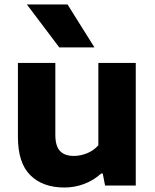

<svg xmlns="http://www.w3.org/2000/svg" viewBox="-20 -828 690 857"><path d="M60 -217V-547H227V-226.5Q227 -175.5 248 -153.8Q269 -132 309.5 -132Q339.5 -132 369.2 -144.2Q399 -156.5 419 -179.5V-547H586V0H449L438.5 -53.5H431.5Q398 -23 355.8 -7Q313.5 9 267.5 9Q171 9 115.5 -45.8Q60 -100.5 60 -217ZM244.5 -616.5 100 -808H281.5L401.5 -616.5Z"/></svg>

Font: Encode Sans Semi Expanded
Style: Bold
Weight: 700
Width: 6
Designer: Multiple Designers
Foundry: Impallari Type
Version: Version 2.000